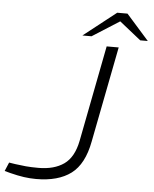

<svg xmlns="http://www.w3.org/2000/svg" viewBox="-70 -926 792 986"><g transform="rotate(5 326.0 -433.5)"><path d="M153 10Q122 10 90 5.5Q58 1 19 -9L-11 -17L8 -62L40 -57Q68 -53 95 -50.5Q122 -48 160 -48Q241 -48 291.5 -83.5Q342 -119 359 -205L455 -700H517L421 -207Q399 -89 333 -39.5Q267 10 153 10ZM326 -745 494 -877H547L524 -841L373 -745ZM624 -746 501 -844 494 -877H547L663 -746Z"/></g></svg>

Font: REM ExtraLight
Style: Italic
Weight: 250
Italic angle: -11°
Designer: Octavio Pardo
Foundry: Ashler Design
Version: Version 1.005;gftools[0.9.28]